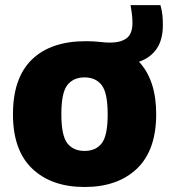

<svg xmlns="http://www.w3.org/2000/svg" viewBox="-20 -718 659 748"><path d="M309.5 10.5Q180.5 10.5 105.5 -61Q30.5 -132.5 30.5 -272.5Q30.5 -414.5 104.2 -486Q178 -557.5 313.5 -557.5Q344.5 -557.5 368 -554.8Q391.5 -552 408 -552Q450.5 -552 473.2 -569Q496 -586 496 -628.5Q496 -643.5 494.2 -660Q492.5 -676.5 488.5 -698H605Q611 -677 612.8 -658.5Q614.5 -640 614.5 -621Q614.5 -562.5 589.8 -527.2Q565 -492 521.5 -477.5Q588.5 -405.5 588.5 -273.5Q588.5 -132.5 513.5 -61Q438.5 10.5 309.5 10.5ZM309.5 -130Q353.5 -130 376.5 -160Q399.5 -190 399.5 -272.5Q399.5 -356.5 376 -386.5Q352.5 -416.5 309.5 -416.5Q266 -416.5 242.5 -386.8Q219 -357 219 -273.5Q219 -190 242.2 -160Q265.5 -130 309.5 -130Z"/></svg>

Font: Encode Sans XBd
Style: Regular
Weight: 800
Designer: Multiple Designers
Foundry: Impallari Type
Version: Version 3.002; ttfautohint (v1.8.3) -l 8 -r 50 -G 200 -x 14 